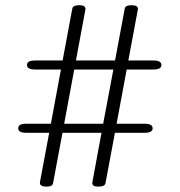

<svg xmlns="http://www.w3.org/2000/svg" viewBox="-20 -694 679 726"><path d="M378.9 -1.5Q376.5 11.7 351.1 11.7Q328.1 11.7 329.1 -2.4Q329.1 -4.9 329.6 -6.8L363.8 -191.9H216.3L180.7 -1.5Q178.2 11.7 156.7 11.7Q130.9 11.7 130.9 -2.4Q130.9 -5.4 131.3 -6.8L166 -191.9H78.6Q48.8 -191.9 48.8 -209Q48.8 -226.1 78.6 -226.1H172.4L210.4 -431.2H112.3Q82 -431.2 82 -448.2Q82 -465.3 112.3 -465.3H216.8L253.4 -661.6Q255.9 -674.3 279.3 -674.3Q303.2 -674.3 303.2 -660.6Q303.2 -658.2 302.7 -656.7L267.1 -465.3H415L451.7 -661.6Q454.1 -674.3 477.1 -674.3Q501.5 -674.3 501.5 -660.6Q501.5 -658.2 501 -656.7L465.3 -465.3H560.5Q590.3 -465.3 590.3 -448.2Q590.3 -431.2 560.5 -431.2H459L420.9 -226.1H526.9Q557.1 -226.1 557.1 -209Q557.1 -191.9 526.9 -191.9H414.6ZM370.1 -226.1 408.7 -431.2H260.7L222.7 -226.1Z"/></svg>

Font: Gayathri Thin
Style: Regular
Weight: 100
Designer: Binoy Dominic <binoy.domenic@gmail.com>
Foundry: SMC
Version: Version 1.000